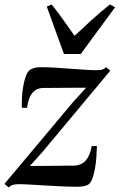

<svg xmlns="http://www.w3.org/2000/svg" viewBox="-34 -826 536 860"><path d="M352 -433Q340 -433 320 -433Q300 -433 276.5 -432.8Q253 -432.5 229.8 -432.5Q206.5 -432.5 187.8 -432.2Q169 -432 158 -432Q133.5 -431 119 -418Q104.5 -405 97.2 -385.2Q90 -365.5 87 -343H64Q63 -360.5 64.2 -386.2Q65.5 -412 70 -439Q74.5 -466 82.5 -486.8Q90.5 -507.5 102.5 -514.5Q108 -518 119 -521.5Q130 -525 148.5 -525Q177.5 -525 212 -523Q246.5 -521 281.5 -518.2Q316.5 -515.5 347.8 -513.5Q379 -511.5 400 -511.5Q414.5 -511.5 423.2 -514Q432 -516.5 441.5 -525L460 -509.5L155.5 -144.5L100 -82.5Q119 -82.5 146.5 -82.8Q174 -83 203.2 -83.2Q232.5 -83.5 257.8 -83.8Q283 -84 297.5 -84Q332 -85.5 351 -108.2Q370 -131 377 -172H400Q399.5 -150 397.8 -124Q396 -98 391.8 -73.2Q387.5 -48.5 381 -29.5Q374.5 -10.5 365 -2Q358 4 345 7.2Q332 10.5 309 10.5Q279.5 10.5 242.8 8.8Q206 7 169 4.8Q132 2.5 100.8 0.8Q69.5 -1 50.5 -1Q34 -1 24 2Q14 5 5 13.5L-14 -2.5L296 -372ZM252.5 -584 175.5 -796.5 197.5 -806Q221.5 -776 247.2 -740Q273 -704 300 -665.5Q337 -700 375.2 -735.2Q413.5 -770.5 458.5 -806L481.5 -793.5L327.5 -584Z"/></svg>

Font: Merriweather 120pt Medium
Style: Italic
Weight: 500
Italic angle: -7.8°
Version: Version 2.101